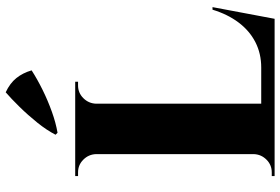

<svg xmlns="http://www.w3.org/2000/svg" viewBox="-175 -809 984 674"><g transform="rotate(-90 317.0 -472.0)"><path d="M290 -700V0H113V-700ZM552 -47 585 0H287V-47ZM629 -218 588 0H381L417 -47Q466 -47 506 -67.5Q546 -88 575 -126.5Q604 -165 620 -218ZM116 -73V0H36V-10Q36 -10 42.5 -10Q49 -10 49 -10Q75 -10 93.5 -28.5Q112 -47 113 -73ZM116 -627H113Q112 -653 93.5 -671.5Q75 -690 49 -690Q49 -690 42.5 -690Q36 -690 36 -690V-700H116ZM287 -627V-700H367V-690Q366 -690 360 -690Q354 -690 354 -690Q328 -690 309.5 -671.5Q291 -653 290 -627ZM181 -769Q197 -800 223.5 -833Q250 -866 279 -895.5Q308 -925 330 -944Q362 -929 380 -906.5Q398 -884 407 -853Q376 -833 338.5 -814.5Q301 -796 262 -782Q223 -768 188 -762Z"/></g></svg>

Font: Cinzel ExtraBold
Style: Regular
Weight: 800
Designer: Natanael Gama
Version: Version 2.000